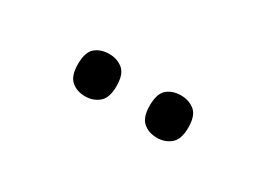

<svg xmlns="http://www.w3.org/2000/svg" viewBox="-17 -908 610 440"><g transform="rotate(30 288.5 -688.0)"><path d="M383 -632Q361 -632 346.5 -644.5Q332 -657 332 -688Q332 -720 346.5 -732Q361 -744 383 -744Q404 -744 419 -732Q434 -720 434 -688Q434 -657 419 -644.5Q404 -632 383 -632ZM193 -632Q171 -632 156.5 -644.5Q142 -657 142 -688Q142 -720 156.5 -732Q171 -744 193 -744Q214 -744 229 -732Q244 -720 244 -688Q244 -657 229 -644.5Q214 -632 193 -632Z"/></g></svg>

Font: Noto Serif Gujarati
Style: Regular
Weight: 400
Designer: Universal Thirst, Indian Type Foundry and the Monotype Design Team
Foundry: Monotype Imaging Inc.
Version: Version 2.102